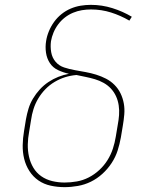

<svg xmlns="http://www.w3.org/2000/svg" viewBox="-20 -763 640 791"><path d="M246 8Q217 8 189 2Q161 -4 138.5 -19.5Q116 -35 101 -58.5Q86 -82 79.5 -109Q73 -136 73.5 -165Q74 -194 79 -223L87 -272Q91 -294 97.5 -315.5Q104 -337 116 -357Q128 -377 144 -394.5Q160 -412 179.5 -425Q199 -438 220.5 -446.5Q242 -455 264 -459Q241 -464 219.5 -474Q198 -484 185.5 -503Q173 -522 169.5 -546Q166 -570 170 -594Q173 -614 181.5 -634.5Q190 -655 203 -673Q216 -691 233.5 -705Q251 -719 271 -727.5Q291 -736 312 -739.5Q333 -743 354 -743Q400 -743 443 -729.5Q486 -716 523 -694L513 -678Q477 -699 437.5 -711.5Q398 -724 355 -724Q336 -724 317.5 -721Q299 -718 281 -710.5Q263 -703 247.5 -691Q232 -679 220 -663Q208 -647 200.5 -629Q193 -611 190 -593Q187 -570 191 -547.5Q195 -525 209 -508.5Q223 -492 244.5 -485Q266 -478 288.5 -474Q311 -470 333 -466Q355 -462 376 -455.5Q397 -449 416.5 -439Q436 -429 451.5 -413.5Q467 -398 476.5 -378.5Q486 -359 490 -337Q494 -315 492 -291.5Q490 -268 486 -245L478 -197Q473 -169 464.5 -142.5Q456 -116 440 -91.5Q424 -67 402 -47Q380 -27 354.5 -14.5Q329 -2 301 3Q273 8 246 8ZM246 -11Q271 -11 296.5 -15.5Q322 -20 345.5 -32Q369 -44 389 -62.5Q409 -81 423 -103.5Q437 -126 445 -150.5Q453 -175 457 -200L465 -248Q469 -269 470.5 -289Q472 -309 469 -329Q466 -349 458 -366.5Q450 -384 437 -398Q424 -412 407 -421.5Q390 -431 371.5 -436.5Q353 -442 333.5 -446Q314 -450 295 -454Q271 -452 248.5 -445Q226 -438 205 -425.5Q184 -413 167 -395.5Q150 -378 137.5 -357Q125 -336 118 -313.5Q111 -291 108 -269L100 -220Q95 -194 94.5 -168Q94 -142 99.5 -117.5Q105 -93 117.5 -72Q130 -51 150 -37Q170 -23 195 -17Q220 -11 246 -11Z"/></svg>

Font: Iosevka Curly Slab ThExObl
Style: Regular
Weight: 100
Width: 7
Italic angle: -9°
Monospace: yes
Designer: Belleve Invis
Foundry: Belleve Invis
Version: Version 11.1.0; ttfautohint (v1.8.3)